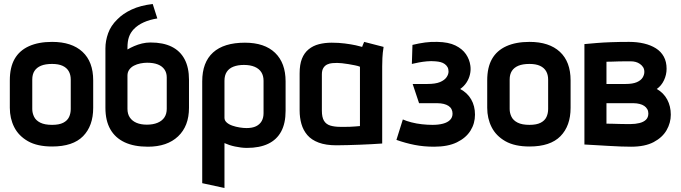

<svg xmlns="http://www.w3.org/2000/svg" viewBox="-20 -721 3397 958"><path d="M445 -183V-320Q445 -413 391.5 -462.5Q338 -512 240 -512Q172 -512 124.5 -490.5Q77 -469 53 -427Q29 -385 29 -320V-183Q29 -130 51 -86.5Q73 -43 119.5 -16.5Q166 10 240 10Q344 10 394.5 -41.5Q445 -93 445 -183ZM333 -324V-177Q333 -155 324.5 -137Q316 -119 295.5 -108.5Q275 -98 240 -98Q203 -98 181 -109Q159 -120 150 -138.5Q141 -157 141 -177V-324Q141 -350 152 -367Q163 -384 184.5 -393Q206 -402 240 -402Q272 -402 292.5 -392.5Q313 -383 323 -365.5Q333 -348 333 -324Z M731 -509Q709 -509 688.5 -504Q668 -499 649.5 -491Q631 -483 616 -474V-483Q616 -515 623.5 -536.5Q631 -558 647 -575Q667 -596 697 -609.5Q727 -623 765 -629L742 -701Q681 -694 637 -673.5Q593 -653 565 -624Q533 -593 519.5 -555Q506 -517 506 -480V-183Q506 -119 530.5 -76Q555 -33 602 -11Q649 11 718 11Q814 11 868.5 -40.5Q923 -92 923 -183V-323Q923 -384 901 -425.5Q879 -467 836.5 -488Q794 -509 731 -509ZM714 -408Q746 -408 767.5 -399.5Q789 -391 800.5 -374.5Q812 -358 812 -335V-178Q812 -153 800.5 -135.5Q789 -118 766.5 -108.5Q744 -99 713 -99Q683 -99 661.5 -108Q640 -117 628 -134.5Q616 -152 616 -178V-344Q616 -361 625 -373.5Q634 -386 648.5 -393.5Q663 -401 680.5 -404.5Q698 -408 714 -408Z M1405 -168V-315Q1405 -407 1352.5 -457.5Q1300 -508 1202 -508Q1097 -508 1043 -459Q989 -410 989 -315V193L1100 217V-7Q1111 -2 1124.5 2.5Q1138 7 1152.5 10Q1167 13 1182 15Q1197 17 1212 17Q1275 17 1318 -3.5Q1361 -24 1383 -65Q1405 -106 1405 -168ZM1295 -318V-156Q1295 -133 1285.5 -116.5Q1276 -100 1257.5 -91Q1239 -82 1210 -82Q1195 -82 1176 -85Q1157 -88 1139.5 -94Q1122 -100 1111 -110Q1100 -120 1100 -133V-318Q1100 -345 1111.5 -362.5Q1123 -380 1145 -388.5Q1167 -397 1197 -397Q1229 -397 1251 -387.5Q1273 -378 1284 -360.5Q1295 -343 1295 -318Z M1894 -487 1797 -512Q1793 -504 1790 -495.5Q1787 -487 1787 -487Q1778 -490 1755 -495Q1732 -500 1701 -504Q1670 -508 1635 -508Q1601 -508 1571.5 -500.5Q1542 -493 1520 -475Q1498 -457 1486.5 -428Q1475 -399 1475 -355V-170Q1475 -134 1484 -102.5Q1493 -71 1513.5 -47Q1534 -23 1570 -9.5Q1606 4 1659 4Q1685 4 1715.5 3Q1746 2 1776.5 1Q1807 0 1832 -1.5Q1857 -3 1872.5 -4Q1888 -5 1887 -5V-390Q1887 -407 1888 -431.5Q1889 -456 1894 -487ZM1586 -169V-350Q1586 -370 1593.5 -382Q1601 -394 1613 -399.5Q1625 -405 1638 -406Q1651 -407 1662 -407Q1671 -407 1686.5 -405.5Q1702 -404 1719 -401Q1736 -398 1751.5 -395Q1767 -392 1776 -388V-92Q1764 -91 1752 -90Q1740 -89 1727 -88.5Q1714 -88 1701.5 -88Q1689 -88 1680 -88Q1649 -88 1628 -94.5Q1607 -101 1596.5 -118.5Q1586 -136 1586 -169Z M2035 -402Q2052 -406 2070.5 -409.5Q2089 -413 2110.5 -415Q2132 -417 2153 -415Q2167 -414 2178.5 -411Q2190 -408 2199 -401.5Q2208 -395 2213 -386Q2218 -377 2218 -364Q2218 -350 2208 -335.5Q2198 -321 2175.5 -311.5Q2153 -302 2112 -302H2039L2071 -206H2163Q2180 -206 2194 -202.5Q2208 -199 2218 -192.5Q2228 -186 2233 -176Q2238 -166 2238 -154Q2238 -135 2225.5 -122.5Q2213 -110 2190.5 -104Q2168 -98 2138 -98Q2113 -98 2085.5 -101Q2058 -104 2033 -110.5Q2008 -117 1990 -125L1958 -23Q2003 -7 2048.5 2Q2094 11 2146 11Q2215 11 2260 -11Q2305 -33 2327.5 -69Q2350 -105 2350 -149Q2350 -192 2331 -225Q2312 -258 2276 -277Q2295 -290 2307.5 -309Q2320 -328 2325 -350Q2330 -372 2327 -393Q2323 -424 2305 -450.5Q2287 -477 2252.5 -494Q2218 -511 2162 -512Q2131 -513 2101 -509Q2071 -505 2038 -497Z M2827 -183V-320Q2827 -413 2773.5 -462.5Q2720 -512 2622 -512Q2554 -512 2506.5 -490.5Q2459 -469 2435 -427Q2411 -385 2411 -320V-183Q2411 -130 2433 -86.5Q2455 -43 2501.5 -16.5Q2548 10 2622 10Q2726 10 2776.5 -41.5Q2827 -93 2827 -183ZM2715 -324V-177Q2715 -155 2706.5 -137Q2698 -119 2677.5 -108.5Q2657 -98 2622 -98Q2585 -98 2563 -109Q2541 -120 2532 -138.5Q2523 -157 2523 -177V-324Q2523 -350 2534 -367Q2545 -384 2566.5 -393Q2588 -402 2622 -402Q2654 -402 2674.5 -392.5Q2695 -383 2705 -365.5Q2715 -348 2715 -324Z M3257 -277Q3280 -293 3293 -320.5Q3306 -348 3306 -378Q3306 -413 3292 -438.5Q3278 -464 3252.5 -480Q3227 -496 3193 -504Q3159 -512 3119 -512Q3070 -512 3029 -510.5Q2988 -509 2958.5 -506.5Q2929 -504 2912.5 -502.5Q2896 -501 2896 -501V0Q2896 0 2913 1Q2930 2 2957.5 3.5Q2985 5 3017 7Q3049 9 3078.5 10Q3108 11 3129 11Q3198 11 3241.5 -12Q3285 -35 3306 -71.5Q3327 -108 3327 -149Q3327 -191 3309 -224.5Q3291 -258 3257 -277ZM3128 -415Q3140 -415 3151.5 -412Q3163 -409 3173 -402Q3183 -395 3189 -385.5Q3195 -376 3195 -362Q3195 -348 3186.5 -334Q3178 -320 3157.5 -311Q3137 -302 3101 -302H3006V-413Q3019 -413 3034 -413.5Q3049 -414 3064.5 -414.5Q3080 -415 3096.5 -415Q3113 -415 3128 -415ZM3127 -102Q3119 -102 3104 -102Q3089 -102 3071.5 -102.5Q3054 -103 3036.5 -103.5Q3019 -104 3006 -104V-206H3142Q3157 -206 3171 -202.5Q3185 -199 3194.5 -192.5Q3204 -186 3209.5 -176.5Q3215 -167 3215 -155Q3215 -135 3203 -123.5Q3191 -112 3170.5 -107Q3150 -102 3127 -102Z"/></svg>

Font: Advent Pro Expanded
Style: Bold
Weight: 700
Width: 7
Designer: VivaRado, Andreas Kalpakidis
Foundry: VivaRado, Andreas Kalpakidis
Version: Version 3.000